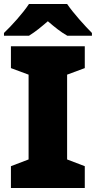

<svg xmlns="http://www.w3.org/2000/svg" viewBox="-21 -947 483 967"><path d="M317 -927H125C95 -881 37 -817 -1 -781V-767H125C160 -789 185 -810 220 -840C255 -810 283 -787 318 -767H442V-781C408 -815 348 -881 317 -927ZM406 0V-110L317 -144V-571L406 -604V-714H34V-604L123 -571V-144L34 -110V0Z"/></svg>

Font: Noto Sans Gujarati Black
Style: Regular
Weight: 900
Designer: Jelle Bosma - Monotype Design Team, Universal Thirst
Foundry: Monotype Imaging Inc.
Version: Version 2.106